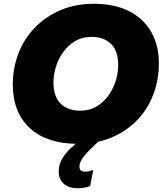

<svg xmlns="http://www.w3.org/2000/svg" viewBox="-20 -752 873 1020"><path d="M48 -304Q48 -390 77.5 -467Q107 -544 163.5 -603.5Q220 -663 300 -697.5Q380 -732 480 -732Q588 -732 665 -693Q742 -654 783 -583Q824 -512 824 -416Q824 -328 794.5 -250Q765 -172 708.5 -113.5Q652 -55 572.5 -21.5Q493 12 392 12Q230 12 139 -71Q48 -154 48 -304ZM264 -316Q264 -238 302.5 -201Q341 -164 404 -164Q457 -164 495 -187.5Q533 -211 558.5 -248Q584 -285 596 -326.5Q608 -368 608 -404Q608 -482 569.5 -519Q531 -556 468 -556Q416 -556 377.5 -532.5Q339 -509 313.5 -472Q288 -435 276 -393.5Q264 -352 264 -316ZM459 236Q445 243 427 245.5Q409 248 391 248Q345 248 318.5 224Q292 200 292 160Q292 122 310.5 91Q329 60 356.5 34.5Q384 9 411 -12L503 0Q455 43 428.5 75Q402 107 402 133Q402 160 431 160Q450 160 471 152H475Z"/></svg>

Font: Kufam Black
Style: Italic
Weight: 900
Italic angle: -11°
Designer: Artur Schmal
Foundry: Original Type
Version: Version 1.301; ttfautohint (v1.8.3)